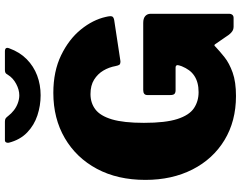

<svg xmlns="http://www.w3.org/2000/svg" viewBox="-122 -872 1004 801"><g transform="rotate(-90 380.5 -472.0)"><path d="M380 10Q275 10 196 -38Q117 -86 73.5 -171.5Q30 -257 30 -368Q30 -484 76 -570Q122 -656 204 -704Q286 -752 393 -752Q483 -752 550 -719.5Q617 -687 657.5 -637Q698 -587 710 -533Q715 -512 711.5 -506Q708 -500 696 -498L525 -472Q513 -472 510 -477Q507 -482 505 -492Q500 -520 486 -543.5Q472 -567 448 -582Q424 -597 388 -597Q351 -597 324 -576.5Q297 -556 282.5 -507.5Q268 -459 268 -374Q268 -284 284 -234.5Q300 -185 329 -165.5Q358 -146 396 -146Q417 -146 434 -150.5Q451 -155 464.5 -164Q478 -173 487.5 -186Q497 -199 504 -216L507 -225Q513 -242 498 -242H404Q394 -242 389 -246.5Q384 -251 384 -264V-360Q384 -377 405 -377H685Q704 -377 713.5 -368.5Q723 -360 723 -346V-17Q723 -10 718.5 -5Q714 0 706 0H668Q659 0 651.5 -4.5Q644 -9 636 -19L596 -77Q594 -80 591.5 -80Q589 -80 585 -75Q567 -58 542 -38Q517 -18 478 -4Q439 10 380 10ZM566 -954Q586 -954 579 -936Q563 -892 533.5 -863Q504 -834 465.5 -819.5Q427 -805 383 -805Q340 -805 299 -818.5Q258 -832 227.5 -861.5Q197 -891 185 -938Q184 -944 186.5 -949Q189 -954 196 -954H273Q282 -954 286.5 -951Q291 -948 297 -940Q307 -927 320.5 -916.5Q334 -906 350.5 -900Q367 -894 383 -894Q406 -894 430.5 -907Q455 -920 468 -941Q473 -950 477.5 -952Q482 -954 488 -954Z"/></g></svg>

Font: Libre Franklin Thin Black
Style: Regular
Weight: 900
Version: Version 3.000